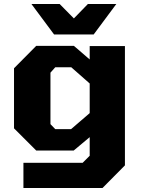

<svg xmlns="http://www.w3.org/2000/svg" viewBox="-20 -752 709 959"><path d="M250 -580 137 -732H278L349 -660L419 -732H561L448 -580ZM97 187V61H393L428 26V-67L348 0H161L50 -111V-411L161 -523H349L428 -455V-522H604V74L492 187ZM256 -107H335L428 -187V-335L336 -416H256L232 -389V-132Z"/></svg>

Font: Tomorrow
Style: Bold
Weight: 700
Designer: Tony de Marco, Monica Rizzolli
Foundry: Just in Type
Version: Version 2.002